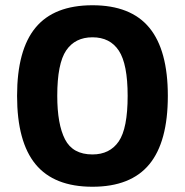

<svg xmlns="http://www.w3.org/2000/svg" viewBox="-20 -698 703 731"><path d="M45 -333Q45 -508 115.5 -593Q186 -678 332 -678Q478 -678 548.5 -592.5Q619 -507 619 -333Q619 -158 548.5 -72.5Q478 13 332 13Q186 13 115.5 -72.5Q45 -158 45 -333ZM466 -333Q466 -454 432.5 -505Q399 -556 332 -556Q266 -556 232 -506Q198 -456 198 -333Q198 -225 227.5 -167.5Q257 -110 332 -110Q398 -110 432 -159.5Q466 -209 466 -333Z"/></svg>

Font: XXII Aven Bold
Style: Regular
Weight: 700
Designer: Lecter Johnson
Foundry: Doubletwo Studios
Version: Version 1.001